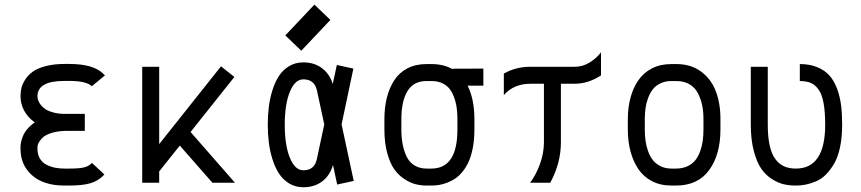

<svg xmlns="http://www.w3.org/2000/svg" viewBox="-20 -788 3714 828"><path d="M376 -416Q353 -439 279.3 -439H257.8Q141.6 -439 141.6 -373Q141.6 -363.3 145.3 -353.5Q148.9 -343.8 157.7 -333.3Q166.5 -322.8 179.7 -314.9Q192.9 -307.1 213.6 -302Q234.4 -296.9 259.8 -296.9H345.7V-223.6H259.8Q224.1 -222.2 198.5 -213.4Q172.9 -204.6 161.6 -192.4Q150.4 -180.2 146 -170.9Q141.6 -161.6 141.6 -154.8V-146.5Q141.6 -122.1 151.9 -104.5Q162.1 -86.9 179.9 -77.9Q197.8 -68.8 216.8 -64.9Q235.8 -61 257.8 -61H279.3Q322.8 -61 343.5 -66.4Q364.3 -71.8 376.5 -85.4L430.2 -35.6Q404.8 -7.8 369.9 2.2Q335 12.2 279.3 12.2H257.8Q168.5 12.2 118.4 -32Q68.4 -76.2 68.4 -146.5V-154.8Q68.4 -163.6 70.6 -174.1Q72.8 -184.6 78.4 -199.7Q84 -214.8 97.4 -231Q110.8 -247.1 129.9 -260.3Q100.1 -281.2 84.2 -310.8Q68.4 -340.3 68.4 -373Q68.4 -391.6 72.5 -408.9Q76.7 -426.3 89.4 -445.8Q102.1 -465.3 122.1 -479.5Q142.1 -493.7 177.2 -502.9Q212.4 -512.2 257.8 -512.2H279.3Q384.3 -512.2 427.2 -468.3Q428.2 -467.3 430.2 -465.3L432.6 -462.9Z M666.5 0H593.3V-500H666.5V-166.5L933.1 -502L990.7 -456.1L801.8 -218.8L993.2 0H896L755.4 -160.2L666.5 -48.8Z M1279.3 -569.3 1210.4 -635.3 1335.9 -768.1 1404.8 -702.1ZM1378.4 -251.5 1346.7 -398.4Q1335.9 -445.8 1288.1 -445.8Q1252 -445.8 1230 -392.1Q1208 -338.4 1208 -250.5Q1208 -161.6 1230 -107.7Q1252 -53.7 1288.1 -53.7Q1335.9 -53.7 1346.2 -101.1ZM1453.1 -251.5 1505.4 -7.8 1434.1 7.8 1416 -76.7Q1403.3 -31.7 1369.9 -6.1Q1336.4 19.5 1288.1 19.5Q1253.9 19.5 1227.1 3.2Q1200.2 -13.2 1183.1 -39.6Q1166 -65.9 1154.8 -101.8Q1143.6 -137.7 1139.2 -174.3Q1134.8 -210.9 1134.8 -250.5Q1134.8 -290 1139.2 -326.4Q1143.6 -362.8 1154.8 -398.7Q1166 -434.6 1183.1 -460.7Q1200.2 -486.8 1227.1 -502.9Q1253.9 -519 1288.1 -519Q1335.4 -519 1368.7 -493.9Q1401.9 -468.8 1415 -425.8L1432.6 -507.8L1503.9 -492.2Z M1841.3 -438.5H1819.3Q1763.7 -438.5 1737.3 -395.3Q1710.9 -352.1 1710.9 -273.9V-230Q1710.9 -195.8 1716.1 -167.7Q1721.2 -139.6 1732.7 -114.5Q1744.1 -89.4 1766.6 -75.2Q1789.1 -61 1820.3 -61H1840.3Q1952.6 -61 1952.6 -229.5V-274.4Q1952.6 -307.6 1947.5 -335Q1942.4 -362.3 1930.4 -386.7Q1918.5 -411.1 1895.8 -424.8Q1873 -438.5 1841.3 -438.5ZM2025.9 -274.4V-229.5Q2025.9 -187.5 2019.3 -152.3Q2012.7 -117.2 2002 -92.8Q1991.2 -68.4 1976.1 -49.3Q1960.9 -30.3 1944.6 -19Q1928.2 -7.8 1909.4 -0.5Q1890.6 6.8 1874 9.5Q1857.4 12.2 1840.3 12.2H1820.3Q1795.9 12.2 1772.9 6.6Q1750 1 1724.6 -15.4Q1699.2 -31.7 1680.7 -57.6Q1662.1 -83.5 1649.9 -127.9Q1637.7 -172.4 1637.7 -230V-273.9Q1637.7 -324.2 1648.2 -366.2Q1658.7 -408.2 1679.9 -441.4Q1701.2 -474.6 1736.8 -493.2Q1772.5 -511.7 1819.3 -511.7H1841.3Q1893.1 -511.7 1931.6 -489.7V-491.7L2064.5 -492.2V-418.5H1996.6Q2025.9 -359.9 2025.9 -274.4Z M2267.1 -500H2457.5Q2493.2 -500 2523.2 -518.8Q2553.2 -537.6 2571.8 -562.5V-462.9Q2517.1 -426.8 2457.5 -426.8H2398.9V-174.8Q2398.9 -84.5 2353 0H2266.1Q2291 -32.7 2308.3 -79.8Q2325.7 -127 2325.7 -174.8V-426.8H2267.1Q2195.8 -426.8 2152.8 -377.9V-470.7Q2204.1 -500 2267.1 -500Z M2897 -438.5H2875Q2848.6 -438.5 2828.1 -428.5Q2807.6 -418.5 2795.2 -402.6Q2782.7 -386.7 2774.7 -364.7Q2766.6 -342.8 2763.7 -320.8Q2760.7 -298.8 2760.7 -273.9V-230Q2760.7 -204.6 2763.7 -181.9Q2766.6 -159.2 2774.7 -136.5Q2782.7 -113.8 2795.4 -97.7Q2808.1 -81.5 2828.6 -71.3Q2849.1 -61 2876 -61H2895.5Q2922.9 -61 2944.1 -70.8Q2965.3 -80.6 2978.3 -96.7Q2991.2 -112.8 2999.3 -135.3Q3007.3 -157.7 3010.5 -180.4Q3013.7 -203.1 3013.7 -229.5V-274.4Q3013.7 -305.7 3008.3 -332.8Q3002.9 -359.9 2990.5 -384.8Q2978 -409.7 2954.1 -424.1Q2930.2 -438.5 2897 -438.5ZM3086.9 -274.4V-229.5Q3086.9 -121.1 3038.1 -54.4Q2989.3 12.2 2895.5 12.2H2876Q2828.1 12.2 2791.5 -6.8Q2754.9 -25.9 2732.4 -59.6Q2710 -93.3 2698.7 -136.2Q2687.5 -179.2 2687.5 -230V-273.9Q2687.5 -324.2 2699 -366.7Q2710.4 -409.2 2732.9 -441.9Q2755.4 -474.6 2791.7 -493.2Q2828.1 -511.7 2875 -511.7H2897Q2959.5 -511.7 3003.2 -479.5Q3046.9 -447.3 3066.9 -394.8Q3086.9 -342.3 3086.9 -274.4Z M3611.8 -250.5Q3611.8 -196.8 3602.8 -153.8Q3593.8 -110.8 3577.6 -83Q3561.5 -55.2 3542.2 -35.6Q3522.9 -16.1 3499.3 -6.1Q3475.6 3.9 3454.8 8.1Q3434.1 12.2 3412.1 12.2Q3385.3 12.2 3361.6 7.1Q3337.9 2 3310.5 -14.9Q3283.2 -31.7 3263.7 -59.3Q3244.1 -86.9 3231 -136Q3217.8 -185.1 3217.8 -250.5V-500H3291V-250.5Q3291 -196.8 3299.6 -159.4Q3308.1 -122.1 3324.5 -100.8Q3340.8 -79.6 3362.3 -70.3Q3383.8 -61 3412.1 -61Q3538.6 -61 3538.6 -250.5Q3538.6 -306.2 3531.7 -343.3Q3524.9 -380.4 3510.5 -401.1Q3496.1 -421.9 3476.8 -430.2Q3457.5 -438.5 3429.2 -438.5V-511.7Q3472.2 -511.7 3504.6 -498.3Q3537.1 -484.9 3557.4 -461.9Q3577.6 -439 3590.1 -404.8Q3602.5 -370.6 3607.2 -333.7Q3611.8 -296.9 3611.8 -250.5Z"/></svg>

Font: Anka/Coder Condensed
Style: Regular
Weight: 400
Width: 4
Monospace: yes
Version: Version 1.100